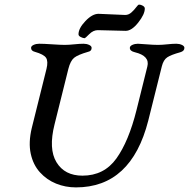

<svg xmlns="http://www.w3.org/2000/svg" viewBox="-20 -794 821 834"><path d="M526 -660Q514 -660 466 -661.5Q418 -663 405 -663Q385 -663 367.5 -645.5Q350 -628 348 -628Q341 -628 331 -633Q321 -638 321 -645Q321 -671 351 -702.5Q381 -734 408 -734Q420 -734 465.5 -731.5Q511 -729 524 -729Q539 -729 551.5 -740.5Q564 -752 572 -763Q580 -774 584 -774Q592 -774 600.5 -769Q609 -764 609 -757Q609 -732 580.5 -696Q552 -660 526 -660ZM566 -567Q544 -572 544 -586Q544 -594 555 -599Q566 -604 579 -604Q586 -604 616 -601.5Q646 -599 666 -599Q684 -599 706.5 -601.5Q729 -604 746 -604Q759 -604 770 -599Q781 -594 781 -586Q781 -572 763 -567Q723 -556 706.5 -545Q690 -534 683 -506L624 -270Q550 20 310 20Q264 20 223.5 3.5Q183 -13 153.5 -45.5Q124 -78 113.5 -126.5Q103 -175 118 -238L182 -495Q190 -528 180 -543Q170 -558 131 -569Q115 -573 115 -586Q115 -594 126 -599Q137 -604 150 -604Q170 -604 206.5 -601.5Q243 -599 261 -599Q279 -599 302.5 -601.5Q326 -604 343 -604Q356 -604 367 -599Q378 -594 378 -586Q378 -572 363 -569Q318 -556 302 -543Q286 -530 277 -495L217 -254Q190 -147 225.5 -89Q261 -31 338 -31Q432 -31 485.5 -105.5Q539 -180 573 -316L620 -505Q632 -551 566 -567Z"/></svg>

Font: EB Garamond 08
Style: Italic
Weight: 400
Italic angle: -14°
Version: Version 0.016